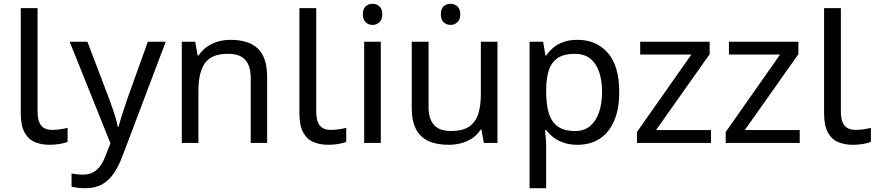

<svg xmlns="http://www.w3.org/2000/svg" viewBox="-20 -757 4643 1017"><path d="M243 10Q199 10 164.5 -4.5Q130 -19 110 -55.5Q90 -92 90 -157V-714H179V-165Q179 -117 197.5 -93Q216 -69 256 -69Q278 -69 301.5 -72.5Q325 -76 338 -80V-6Q324 1 296.5 5.5Q269 10 243 10Z M349 -536H443L559 -231Q569 -204 577.5 -179Q586 -154 593 -130.5Q600 -107 604 -85H608Q614 -110 627 -150.5Q640 -191 654 -232L763 -536H858L627 74Q608 124 582.5 161.5Q557 199 520.5 219.5Q484 240 432 240Q408 240 390 237.5Q372 235 359 232V162Q370 164 385.5 166Q401 168 418 168Q449 168 471.5 156.5Q494 145 510 123.5Q526 102 537 73L565 2Z M1201 -546Q1297 -546 1346 -499.5Q1395 -453 1395 -349V0H1308V-343Q1308 -408 1279 -440Q1250 -472 1188 -472Q1099 -472 1065 -422Q1031 -372 1031 -278V0H943V-536H1014L1027 -463H1032Q1050 -491 1076.5 -509.5Q1103 -528 1135 -537Q1167 -546 1201 -546Z M1719 10Q1675 10 1640.5 -4.5Q1606 -19 1586 -55.5Q1566 -92 1566 -157V-714H1655V-165Q1655 -117 1673.5 -93Q1692 -69 1732 -69Q1754 -69 1777.5 -72.5Q1801 -76 1814 -80V-6Q1800 1 1772.5 5.5Q1745 10 1719 10Z M1997 -536V0H1909V-536ZM1954 -737Q1974 -737 1989.5 -723.5Q2005 -710 2005 -681Q2005 -653 1989.5 -639Q1974 -625 1954 -625Q1932 -625 1917 -639Q1902 -653 1902 -681Q1902 -710 1917 -723.5Q1932 -737 1954 -737Z M2367 -737Q2387 -737 2402.5 -723.5Q2418 -710 2418 -681Q2418 -653 2402.5 -639Q2387 -625 2367 -625Q2345 -625 2330 -639Q2315 -653 2315 -681Q2315 -710 2330 -723.5Q2345 -737 2367 -737ZM2615 -536V0H2543L2530 -71H2526Q2509 -43 2482 -25Q2455 -7 2423 1.5Q2391 10 2356 10Q2292 10 2248.5 -10.5Q2205 -31 2183 -74Q2161 -117 2161 -185V-536H2250V-191Q2250 -127 2279 -95Q2308 -63 2369 -63Q2429 -63 2463.5 -85.5Q2498 -108 2512.5 -151.5Q2527 -195 2527 -257V-536Z M3040 -546Q3139 -546 3199.5 -477Q3260 -408 3260 -269Q3260 -178 3232.5 -115.5Q3205 -53 3155.5 -21.5Q3106 10 3039 10Q2998 10 2966 -1Q2934 -12 2911.5 -29.5Q2889 -47 2873 -68H2867Q2869 -51 2871 -25Q2873 1 2873 20V240H2785V-536H2857L2869 -463H2873Q2889 -486 2911.5 -505Q2934 -524 2965.5 -535Q2997 -546 3040 -546ZM3024 -472Q2970 -472 2937 -451.5Q2904 -431 2889 -390Q2874 -349 2873 -286V-269Q2873 -203 2887 -157Q2901 -111 2934.5 -87Q2968 -63 3026 -63Q3075 -63 3106.5 -90Q3138 -117 3153.5 -163.5Q3169 -210 3169 -270Q3169 -362 3133.5 -417Q3098 -472 3024 -472Z M3746 0H3354V-58L3642 -468H3371V-536H3739V-470L3455 -68H3746Z M4216 0H3824V-58L4112 -468H3841V-536H4209V-470L3925 -68H4216Z M4498 10Q4454 10 4419.5 -4.5Q4385 -19 4365 -55.5Q4345 -92 4345 -157V-714H4434V-165Q4434 -117 4452.5 -93Q4471 -69 4511 -69Q4533 -69 4556.5 -72.5Q4580 -76 4593 -80V-6Q4579 1 4551.5 5.5Q4524 10 4498 10Z"/></svg>

Font: hexusinhala05
Style: Book
Weight: 400
Designer: Jelle Bosma - Monotype Design Team
Foundry: Monotype Imaging Inc.
Version: Version 2.003